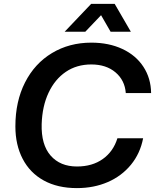

<svg xmlns="http://www.w3.org/2000/svg" viewBox="-20 -957 796 986"><path d="M59 -308Q59 -436 108.5 -533.5Q158 -631 247 -684.5Q336 -738 449 -738Q539 -738 608.5 -705.5Q678 -673 716.5 -614Q755 -555 756 -479H626Q621 -545 573 -585.5Q525 -626 449 -626Q374 -626 318 -588Q262 -550 229.5 -481Q197 -412 194 -320Q191 -214 240 -158Q289 -102 375 -102Q454 -102 508 -140.5Q562 -179 583 -247H715Q700 -169 652.5 -111Q605 -53 533.5 -22Q462 9 375 9Q276 9 205 -30Q134 -69 96.5 -141Q59 -213 59 -308ZM448 -937H569L652 -794H548L499 -879L418 -794H312Z"/></svg>

Font: Mona Sans SemiBold
Style: Italic
Weight: 600
Italic angle: -11.7°
Designer: Deni Anggara
Foundry: GitHub
Version: Version 2.000